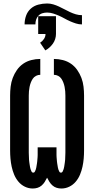

<svg xmlns="http://www.w3.org/2000/svg" viewBox="-20 -1073 540 1101"><path d="M168 8Q144 8 122.5 -2.5Q101 -13 85.5 -31.5Q70 -50 61 -72Q52 -94 47 -117Q42 -140 40 -163.5Q38 -187 38 -210V-525Q38 -550 41 -576Q44 -602 53 -626Q62 -650 77 -671.5Q92 -693 113 -707.5Q134 -722 159.5 -728.5Q185 -735 211 -735V-644Q198 -644 186.5 -638Q175 -632 168 -621.5Q161 -611 156.5 -599Q152 -587 149.5 -574.5Q147 -562 146 -549.5Q145 -537 145 -525V-210Q145 -204 145 -197Q145 -190 145.5 -183.5Q146 -177 146 -170Q146 -163 146.5 -156.5Q147 -150 148 -143Q149 -136 150 -129.5Q151 -123 152 -116.5Q153 -110 155 -103.5Q157 -97 160.5 -90Q164 -83 171 -83Q177 -83 180 -89Q183 -95 185 -100.5Q187 -106 188 -112Q189 -118 190 -124Q191 -130 192 -136Q193 -142 193.5 -148Q194 -154 194.5 -160Q195 -166 195.5 -172Q196 -178 196 -184Q196 -190 196 -196Q196 -202 196 -208Q196 -214 196 -221V-228H304V-221Q304 -214 304 -208Q304 -202 304 -196Q304 -190 304 -184Q304 -178 304.5 -172Q305 -166 305.5 -160Q306 -154 306.5 -148Q307 -142 308 -136Q309 -130 310 -124Q311 -118 312 -112Q313 -106 315 -100.5Q317 -95 320 -89Q323 -83 329 -83Q336 -83 339.5 -90Q343 -97 345 -103.5Q347 -110 348 -116.5Q349 -123 350 -129.5Q351 -136 352 -143Q353 -150 353.5 -156.5Q354 -163 354 -170Q354 -177 354.5 -183.5Q355 -190 355 -197Q355 -204 355 -210V-525Q355 -537 354 -549.5Q353 -562 350.5 -574.5Q348 -587 343.5 -599Q339 -611 332 -621.5Q325 -632 313.5 -638Q302 -644 289 -644V-735Q315 -735 340.5 -728.5Q366 -722 387 -707.5Q408 -693 423 -671.5Q438 -650 447 -626Q456 -602 459 -576Q462 -550 462 -525V-210Q462 -187 460 -163.5Q458 -140 453 -117Q448 -94 439 -72Q430 -50 414.5 -31.5Q399 -13 377.5 -2.5Q356 8 332 8Q318 8 305 4Q292 0 281.5 -9Q271 -18 263.5 -30Q256 -42 250 -54Q244 -42 236.5 -30Q229 -18 218.5 -9Q208 0 195 4Q182 8 168 8ZM121 -933Q121 -959 129.5 -983Q138 -1007 156.5 -1023.5Q175 -1040 200 -1046.5Q225 -1053 250 -1053Q268 -1053 285 -1048Q302 -1043 318 -1035.5Q334 -1028 350 -1019.5Q366 -1011 382 -1003.5Q398 -996 415 -991Q432 -986 450 -986V-933Q432 -933 415 -938.5Q398 -944 382 -951Q366 -958 350 -967Q334 -976 318 -983Q302 -990 285 -995.5Q268 -1001 250 -1001Q236 -1001 223 -997Q210 -993 200.5 -983Q191 -973 187 -960Q183 -947 183 -933ZM240 -784 210 -828Q223 -836 232 -849.5Q241 -863 241 -878H199V-980H301V-878Q301 -864 296.5 -849.5Q292 -835 283.5 -823Q275 -811 264 -801Q253 -791 240 -784Z"/></svg>

Font: Iosevka SS04 Extrabold
Style: Regular
Weight: 800
Monospace: yes
Designer: Belleve Invis
Foundry: Belleve Invis
Version: Version 19.0.0; ttfautohint (v1.8.4)